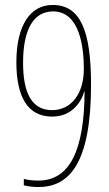

<svg xmlns="http://www.w3.org/2000/svg" viewBox="-20 -744 439 774"><path d="M135 10C258 10 347 -83 347 -403C347 -621 304 -724 192 -724C102 -724 46 -642 46 -493C46 -356 90 -274 190 -274C270 -274 307 -332 320 -376H321C320 -140 262 -16 135 -16C115 -16 92 -18 76 -23V3C93 8 118 10 135 10ZM190 -300C103 -300 73 -378 73 -491C73 -625 115 -698 194 -698C301 -698 318 -555 318 -466C318 -366 267 -300 190 -300Z"/></svg>

Font: Noto Sans Malayalam ExtraCondensed Thin
Style: Regular
Weight: 100
Width: 2
Designer: Jelle Bosma - Monotype Design Team
Foundry: Monotype Imaging Inc.
Version: Version 2.104